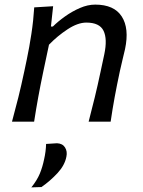

<svg xmlns="http://www.w3.org/2000/svg" viewBox="-20 -528 622 833"><path d="M32 0Q47 -55 59.8 -106.5Q72.5 -158 85.5 -219L96 -269Q107.5 -323.5 116.2 -381.2Q125 -439 128.5 -496L210.5 -501L201 -413H209.5Q231 -434.5 261.8 -456.5Q292.5 -478.5 326.5 -493.2Q360.5 -508 393 -508Q475 -508 508.2 -456.5Q541.5 -405 522.5 -315Q518 -294 512 -270.8Q506 -247.5 500 -219Q487 -158 477.5 -106.5Q468 -55 460 0H364.5Q379 -55 391.2 -105.8Q403.5 -156.5 416 -215.5L432.5 -292.5Q446.5 -359 429.2 -394.5Q412 -430 354.5 -430Q317.5 -430 273 -400.8Q228.5 -371.5 192.5 -334L167.5 -216Q155 -156.5 145.8 -105.8Q136.5 -55 128 0ZM116 285Q140.5 254.5 152.5 225.8Q164.5 197 171.5 162.5Q179 130 180 96.5L227.5 93.5Q251.5 94.5 262.2 111.8Q273 129 268 152Q261 189 229.5 223Q198 257 160 283.5Z"/></svg>

Font: Commissioner Flair
Style: Italic
Weight: 400
Italic angle: -12°
Designer: Kostas Bartsokas
Foundry: Kostas Bartsokas
Version: Version 1.000; ttfautohint (v1.8.3)